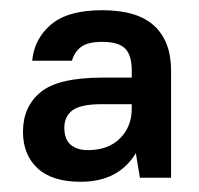

<svg xmlns="http://www.w3.org/2000/svg" viewBox="-20 -728 390 376"><path d="M138 -372Q82 -372 53.5 -398.5Q25 -425 25 -470Q25 -519 59.5 -547.5Q94 -576 181 -576H238V-590Q238 -620 225 -633Q212 -646 180 -646Q151 -646 138 -635.5Q125 -625 121 -609H43Q47 -652 80 -680Q113 -708 180 -708Q249 -708 282 -677.5Q315 -647 315 -590V-380H254L246 -428Q212 -372 138 -372ZM152 -434Q192 -434 215 -457Q238 -480 238 -515V-524H180Q138 -524 122 -512Q106 -500 106 -478Q106 -455 118.5 -444.5Q131 -434 152 -434Z"/></svg>

Font: Retni Sans Medium
Style: Regular
Weight: 500
Designer: Vitaly Kuzmin
Foundry: ParaType Ltd.
Version: Version 1.00;March 2, 2019;FontCreator 11.5.0.2425 64-bit; t